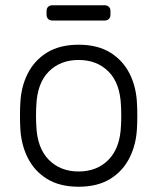

<svg xmlns="http://www.w3.org/2000/svg" viewBox="-20 -700 598 730"><path d="M279 10Q207 10 158.5 -20Q110 -50 84.5 -102Q59 -154 57 -218Q56 -233 56 -260Q56 -287 57 -302Q59 -367 84.5 -418.5Q110 -470 158.5 -500Q207 -530 279 -530Q351 -530 399.5 -500Q448 -470 473.5 -418.5Q499 -367 501 -302Q502 -287 502 -260Q502 -233 501 -218Q499 -154 473.5 -102Q448 -50 399.5 -20Q351 10 279 10ZM279 -48Q349 -48 393 -93Q437 -138 440 -223Q441 -238 441 -260Q441 -282 440 -297Q437 -383 393 -427.5Q349 -472 279 -472Q209 -472 165 -427.5Q121 -383 118 -297Q117 -282 117 -260Q117 -238 118 -223Q121 -138 165 -93Q209 -48 279 -48ZM179 -622Q169 -622 163 -628Q157 -634 157 -644V-658Q157 -668 163 -674Q169 -680 179 -680H378Q388 -680 394 -674Q400 -668 400 -658V-644Q400 -634 394 -628Q388 -622 378 -622Z"/></svg>

Font: Rubik Light
Style: Regular
Weight: 300
Designer: Hubert and Fischer
Foundry: Hubert and Fischer
Version: Version 2.300;gftools[0.9.30]